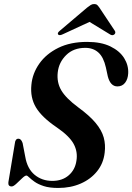

<svg xmlns="http://www.w3.org/2000/svg" viewBox="-20 -920 655 951"><path d="M268.5 11Q225 11 196.8 1.8Q168.5 -7.5 151.2 -19.8Q134 -32 124.8 -41.2Q115.5 -50.5 110.5 -50.5Q103.5 -50.5 89.5 -37Q75.5 -23.5 61 -10Q46.5 3.5 38 3.5Q19 3.5 21.5 -17.5L53.5 -209.5Q55.5 -233 71.5 -233Q84.5 -233 92 -211.5L105 -144Q115 -84.5 151.5 -54.2Q188 -24 239 -24Q288.5 -24 320.2 -51.5Q352 -79 358.5 -123.5Q366 -168 344.8 -207.2Q323.5 -246.5 260.5 -289.5Q187.5 -339 158.2 -387.8Q129 -436.5 135.5 -500Q140.5 -556 174.5 -604.5Q208.5 -653 268.5 -682.8Q328.5 -712.5 411.5 -712.5Q481 -712.5 527 -690Q573 -667.5 595 -632Q617 -596.5 615 -557Q613.5 -528 599.5 -510Q585.5 -492 561.5 -492Q527 -492 514 -541.5L504.5 -585.5Q493 -637 467.2 -660Q441.5 -683 402.5 -683Q344 -683 307.8 -647.2Q271.5 -611.5 266 -561.5Q260.5 -512.5 283.2 -473.2Q306 -434 366.5 -389Q423.5 -347.5 453.8 -311Q484 -274.5 493.8 -238.8Q503.5 -203 498.5 -164Q492.5 -111 461 -71.8Q429.5 -32.5 379.8 -10.8Q330 11 268.5 11ZM291.5 -750.5Q275 -742.5 268.5 -748.5Q262 -756 275.5 -767L411 -882Q421.5 -890.5 429.2 -895.2Q437 -900 446.5 -900Q456.5 -900 461.5 -895.2Q466.5 -890.5 472.5 -882L549 -767Q552.5 -761.5 550.8 -756.2Q549 -751 545 -748.5Q535.5 -742 523.5 -750.5L423.5 -811.5Z"/></svg>

Font: Fraunces 72pt SemiBold
Style: Italic
Weight: 600
Italic angle: -16°
Version: Version 1.000;[b76b70a41]